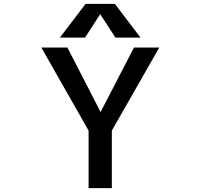

<svg xmlns="http://www.w3.org/2000/svg" viewBox="-20 -979 1040 1000"><path d="M502 -905.3 422.9 -783.2H292L425.8 -959H578.1L711.9 -783.2H581.1ZM503.9 -395.5 677.7 -731.4H809.6L562.5 -298.8V1H441.4V-298.8L195.3 -731.4H331.1Z"/></svg>

Font: GenEi Gothic M SemiBold
Style: Regular
Weight: 500
Designer: o_tamon (Modified); [Source Han Sans]
Ryoko NISHIZUKA  (kana & ideographs); Paul D. Hunt (Latin, Greek & Cyrillic); Wenl
Version: Version 1.1a;Original Version 1.004